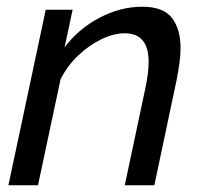

<svg xmlns="http://www.w3.org/2000/svg" viewBox="-20 -551 607 571"><path d="M116 -522H196L172 -410Q213 -465 275.5 -498Q338 -531 403 -531Q466 -531 491.5 -497.5Q517 -464 517 -408Q517 -386 513.5 -362Q510 -338 505 -312L439 0H351L413 -292Q422 -336 422 -367Q422 -452 351 -452Q318 -452 281 -434Q244 -416 212 -385.5Q180 -355 160 -315L93 0H5Z"/></svg>

Font: Raleway Medium
Style: Italic
Weight: 500
Italic angle: -12°
Designer: Matt McInerney, Pablo Impallari, Rodrigo Fuenzalida
Foundry: Matt McInerney, Pablo Impallari, Rodrigo Fuenzalida
Version: Version 4.026